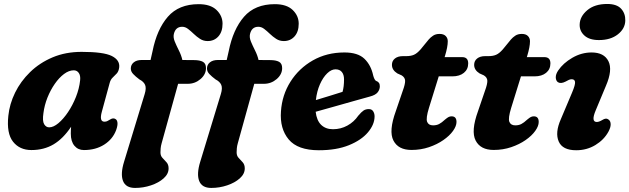

<svg xmlns="http://www.w3.org/2000/svg" viewBox="-20 -744 3173 968"><path d="M493.5 -181Q479.5 -130.5 506.5 -130.5Q515.5 -130.5 521.5 -133.8Q527.5 -137 536 -142Q550.5 -151 562 -144Q570.5 -139.5 572.2 -125.8Q574 -112 565.5 -88Q548.5 -42.5 505.5 -15Q462.5 12.5 403 12.5Q373.5 12.5 355.2 -9.2Q337 -31 337 -70Q337 -88.5 338.5 -105Q298.5 -45 250 -16.2Q201.5 12.5 138.5 12.5Q79 12.5 45.8 -29.5Q12.5 -71.5 22 -160Q28 -219.5 56 -276.8Q84 -334 131.8 -380.5Q179.5 -427 245 -454.8Q310.5 -482.5 391.5 -482.5Q502 -482.5 543.5 -461.8Q585 -441 581 -404.5Q578.5 -384.5 568.8 -373.8Q559 -363 548.2 -353Q537.5 -343 533 -326ZM199 -174Q193 -134 202.5 -118Q212 -102 228 -102Q249.5 -102 274.5 -123Q299.5 -144 322.8 -178.5Q346 -213 362.8 -255Q379.5 -297 384 -339.5Q386.5 -363 377.2 -376.2Q368 -389.5 352 -389.5Q327.5 -389.5 302.8 -371Q278 -352.5 256.2 -321.2Q234.5 -290 219.2 -251.8Q204 -213.5 199 -174Z M639.5 -398.5Q639.5 -417.5 654.2 -429.5Q669 -441.5 694 -441.5H739L749 -485.5Q771 -596 826.2 -659.5Q881.5 -723 981.5 -723Q1041 -723 1071.5 -693.8Q1102 -664.5 1102 -624.5Q1102 -584 1081 -560.5Q1060 -537 1027 -537Q1005.5 -537 988.5 -548Q971.5 -559 956.8 -573.2Q942 -587.5 928 -598.2Q914 -609 898.5 -609Q865 -609 856.5 -572.5Q852.5 -555.5 861.2 -534.2Q870 -513 882 -489.2Q894 -465.5 899.5 -441.5L958.5 -441Q987 -441 1002.8 -432.5Q1018.5 -424 1018.5 -400.5Q1018.5 -369 990.8 -345.2Q963 -321.5 927 -321.5H878L795 -22Q791 -8 790 3.8Q789 15.5 789 24.5Q789 41.5 799.2 52.2Q809.5 63 819.8 74.5Q830 86 830 105Q830 133 805 155.2Q780 177.5 741.2 190.5Q702.5 203.5 661 203.5Q614 203.5 600.2 168.2Q586.5 133 605.5 71.5L709.5 -270Q718.5 -299.5 711.5 -316Q704.5 -332.5 683 -343.5Q663.5 -358 651.5 -370.8Q639.5 -383.5 639.5 -398.5ZM1023.5 -398.5Q1023.5 -417.5 1038.2 -429.5Q1053 -441.5 1078 -441.5H1123L1133 -485.5Q1155 -596 1210.2 -659.5Q1265.5 -723 1365.5 -723Q1425 -723 1455.5 -693.8Q1486 -664.5 1486 -624.5Q1486 -584 1465 -560.5Q1444 -537 1411 -537Q1389.5 -537 1372.5 -548Q1355.5 -559 1340.8 -573.2Q1326 -587.5 1312 -598.2Q1298 -609 1282.5 -609Q1249 -609 1240.5 -572.5Q1236.5 -555.5 1245.2 -534.2Q1254 -513 1266 -489.2Q1278 -465.5 1283.5 -441.5L1342.5 -441Q1371 -441 1386.8 -432.5Q1402.5 -424 1402.5 -400.5Q1402.5 -369 1374.8 -345.2Q1347 -321.5 1311 -321.5H1262L1179 -22Q1175 -8 1174 3.8Q1173 15.5 1173 24.5Q1173 41.5 1183.2 52.2Q1193.5 63 1203.8 74.5Q1214 86 1214 105Q1214 133 1189 155.2Q1164 177.5 1125.2 190.5Q1086.5 203.5 1045 203.5Q998 203.5 984.2 168.2Q970.5 133 989.5 71.5L1093.5 -270Q1102.5 -299.5 1095.5 -316Q1088.5 -332.5 1067 -343.5Q1047.5 -358 1035.5 -370.8Q1023.5 -383.5 1023.5 -398.5Z M1868.5 -157.5Q1868.5 -116.5 1835.2 -77Q1802 -37.5 1739.2 -12Q1676.5 13.5 1587.5 13.5Q1481 13.5 1435.5 -41Q1390 -95.5 1396.5 -182.5Q1402 -265 1444.5 -332.2Q1487 -399.5 1557.2 -439.5Q1627.5 -479.5 1716.5 -479.5Q1784.5 -479.5 1817.5 -447.5Q1850.5 -415.5 1861.5 -363.5Q1864 -354 1867.8 -346Q1871.5 -338 1876.5 -336Q1884.5 -333.5 1889.8 -327Q1895 -320.5 1895 -309Q1895 -292.5 1884 -278.5Q1873 -264.5 1844 -257Q1809.5 -247.5 1761.5 -234Q1713.5 -220.5 1663.2 -206.2Q1613 -192 1571.5 -180.5Q1576.5 -136.5 1599.2 -114.5Q1622 -92.5 1658.5 -92.5Q1698 -92.5 1731.2 -110.8Q1764.5 -129 1786.5 -161Q1802 -179.5 1813 -186.8Q1824 -194 1839.5 -194Q1854.5 -194 1861.5 -182.8Q1868.5 -171.5 1868.5 -157.5ZM1671.5 -394.5Q1650.5 -394.5 1629.5 -374.2Q1608.5 -354 1593 -319Q1577.5 -284 1572.5 -239.5Q1606 -249.5 1642.5 -260.8Q1679 -272 1707 -281Q1714.5 -306.5 1714.5 -344Q1714.5 -367.5 1703.5 -381Q1692.5 -394.5 1671.5 -394.5Z M2005 -364 1983 -374Q1956 -391 1956 -417Q1956 -437 1971 -449Q1986 -461 2011.5 -461H2028.5Q2051 -461 2066.8 -467.8Q2082.5 -474.5 2100.5 -495L2141.5 -545Q2150.5 -555.5 2163.5 -564.2Q2176.5 -573 2196.5 -573Q2216.5 -573 2227 -562.5Q2237.5 -552 2237.5 -536Q2237.5 -508 2223.5 -462L2221.5 -456H2310Q2340.5 -456 2340.5 -424.5Q2340.5 -394.5 2318.8 -376.8Q2297 -359 2260.5 -359H2192L2142.5 -199.5Q2126.5 -147.5 2133.5 -129.8Q2140.5 -112 2163.5 -112Q2181 -112 2194 -118.8Q2207 -125.5 2223.5 -141Q2235.5 -151 2242 -154.2Q2248.5 -157.5 2257 -157.5Q2281.5 -157.5 2281.5 -129Q2281.5 -108.5 2264 -84Q2246.5 -59.5 2215.2 -37.8Q2184 -16 2142.8 -2Q2101.5 12 2054.5 12Q1988 12 1963.5 -35.5Q1939 -83 1975.5 -183.5L2010.5 -286Q2023 -320 2022.5 -336.8Q2022 -353.5 2005 -364Z M2419.5 -364 2397.5 -374Q2370.5 -391 2370.5 -417Q2370.5 -437 2385.5 -449Q2400.5 -461 2426 -461H2443Q2465.5 -461 2481.2 -467.8Q2497 -474.5 2515 -495L2556 -545Q2565 -555.5 2578 -564.2Q2591 -573 2611 -573Q2631 -573 2641.5 -562.5Q2652 -552 2652 -536Q2652 -508 2638 -462L2636 -456H2724.5Q2755 -456 2755 -424.5Q2755 -394.5 2733.2 -376.8Q2711.5 -359 2675 -359H2606.5L2557 -199.5Q2541 -147.5 2548 -129.8Q2555 -112 2578 -112Q2595.5 -112 2608.5 -118.8Q2621.5 -125.5 2638 -141Q2650 -151 2656.5 -154.2Q2663 -157.5 2671.5 -157.5Q2696 -157.5 2696 -129Q2696 -108.5 2678.5 -84Q2661 -59.5 2629.8 -37.8Q2598.5 -16 2557.2 -2Q2516 12 2469 12Q2402.5 12 2378 -35.5Q2353.5 -83 2390 -183.5L2425 -286Q2437.5 -320 2437 -336.8Q2436.5 -353.5 2419.5 -364Z M2999.5 -542Q2951.5 -542 2926.5 -564.8Q2901.5 -587.5 2902.5 -620.5Q2903.5 -661 2940.8 -692.5Q2978 -724 3041.5 -724Q3089.5 -724 3111.5 -700Q3133.5 -676 3132.5 -640Q3131.5 -599.5 3095 -570.8Q3058.5 -542 2999.5 -542ZM2983.5 -188Q2958.5 -129 2989 -129Q3000 -129 3017.5 -139.5Q3026 -145 3033.8 -145.8Q3041.5 -146.5 3049.5 -140Q3058.5 -133 3058.8 -117.2Q3059 -101.5 3047.5 -80Q3025 -39 2981.8 -12.8Q2938.5 13.5 2885 13.5Q2816 13.5 2796.8 -30.8Q2777.5 -75 2807.5 -143L2864.5 -278Q2881 -317 2879.2 -330.8Q2877.5 -344.5 2862 -344.5Q2855 -344.5 2847.8 -341.2Q2840.5 -338 2831 -332.5Q2807.5 -320.5 2793 -329.5Q2782.5 -337 2782 -353.5Q2781.5 -370 2794.5 -389Q2819 -425.5 2865.2 -452.5Q2911.5 -479.5 2962.5 -479.5Q3025.5 -479.5 3047.5 -435.5Q3069.5 -391.5 3035 -311.5Z"/></svg>

Font: Fraunces 9pt S100
Style: Bold Italic
Weight: 700
Italic angle: -16°
Version: Version 1.000; ttfautohint (v1.8.3)